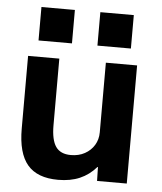

<svg xmlns="http://www.w3.org/2000/svg" viewBox="-53 -786 711 842"><g transform="rotate(5 302.5 -364.5)"><path d="M233.8 10Q142 10 98.8 -41Q55.7 -91.9 55.7 -200V-520H193.2V-226.8Q193.2 -162.4 213.7 -132.7Q234.2 -103.1 280.2 -103.1Q314.9 -103.1 341.4 -117.7Q367.8 -132.2 383 -157.1Q398.1 -181.9 398.1 -213.6V-520H535.6V0H404.8L403.4 -61.1H401.3Q369.7 -25 328.9 -7.5Q288.1 10 233.8 10ZM354.7 -591.4V-738.6H502V-591.4ZM95.4 -591.4V-738.6H242.6V-591.4Z"/></g></svg>

Font: M PLUS 1 Thin
Style: Regular
Weight: 100
Designer: Coji Morishita
Foundry: UNDERFOREST DESIGN
Version: Version 1.001